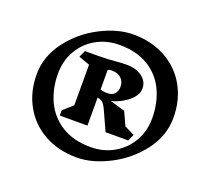

<svg xmlns="http://www.w3.org/2000/svg" viewBox="-136 -980 1286 1174"><g transform="rotate(20 506.5 -393.0)"><path d="M945 -410Q945 -293 870 -194Q795 -95 683 -37.5Q571 20 471 20Q352 20 260.5 -30.5Q169 -81 118.5 -171Q68 -261 68 -375Q68 -492 143 -591.5Q218 -691 329.5 -748.5Q441 -806 542 -806Q661 -806 753 -755Q845 -704 895 -614Q945 -524 945 -410ZM824 -363Q824 -461 787 -541.5Q750 -622 673.5 -669.5Q597 -717 484 -717Q401 -717 333.5 -679Q266 -641 227.5 -574Q189 -507 189 -423Q189 -326 226 -246Q263 -166 339.5 -117.5Q416 -69 529 -69Q612 -69 679 -107Q746 -145 785 -212Q824 -279 824 -363ZM752 -229 732 -186H585L524 -320Q513 -343 501 -354Q489 -365 467 -368V-186H287V-220L349 -275V-539L277 -565L297 -609H380Q443 -609 503 -615Q513 -616 532 -617Q551 -618 566 -618Q628 -618 667 -588.5Q706 -559 706 -514Q706 -471 659.5 -431.5Q613 -392 550 -376L647 -348L687 -261ZM489 -554Q477 -554 467 -548V-421Q487 -414 513 -414Q543 -414 559.5 -431Q576 -448 576 -478Q576 -512 553.5 -533Q531 -554 489 -554Z"/></g></svg>

Font: InknutAntiqua
Style: Medium
Weight: 500
Designer: Claus Eggers Srensen
Foundry: Claus Eggers Srensen
Version: Version 1.000; ttfautohint (v1.2) -l 7 -r 28 -G 50 -x 13 -D 